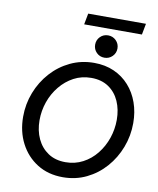

<svg xmlns="http://www.w3.org/2000/svg" viewBox="-107 -1103 981 1191"><g transform="rotate(10 384.0 -507.5)"><path d="M370.6 6.3Q278.3 6.3 209.5 -36.9Q140.6 -80.1 102.3 -154.1Q64 -228 64 -321.3Q64 -401.4 92.3 -474.1Q120.6 -546.9 171.6 -603.8Q222.7 -660.6 291.5 -693.4Q360.4 -726.1 440.9 -726.1Q510.7 -726.1 566.7 -701.2Q622.6 -676.3 662.1 -631.8Q701.7 -587.4 722.7 -528.1Q743.7 -468.8 743.7 -399.9Q743.7 -319.8 715.8 -246.8Q688 -173.8 637.7 -116.7Q587.4 -59.6 519.3 -26.6Q451.2 6.3 370.6 6.3ZM371.1 -88.4Q430.7 -88.4 480.2 -114.5Q529.8 -140.6 565.4 -185.3Q601.1 -230 620.4 -286.1Q639.6 -342.3 639.6 -401.9Q639.6 -466.8 616.5 -518.8Q593.3 -570.8 548.6 -601.1Q503.9 -631.3 439.5 -631.3Q379.4 -631.3 329.8 -605Q280.3 -578.6 243.7 -533.7Q207 -488.8 187.5 -432.9Q168 -377 168 -317.4Q168 -252.4 192.1 -200.7Q216.3 -148.9 261.5 -118.7Q306.6 -88.4 371.1 -88.4ZM496.6 -768.6Q466.8 -768.6 446.5 -789.1Q426.3 -809.6 426.3 -838.9Q426.3 -868.2 446.5 -888.7Q466.8 -909.2 496.6 -909.2Q525.9 -909.2 546.4 -888.7Q566.9 -868.2 566.9 -838.9Q566.9 -809.6 546.4 -789.1Q525.9 -768.6 496.6 -768.6ZM337.4 -950.7 350.6 -1020.5H714.4L701.2 -950.7Z"/></g></svg>

Font: Reddit Sans Medium
Style: Italic
Weight: 500
Italic angle: -11.25°
Designer: Stephen Hutchings
Version: Version 1.013